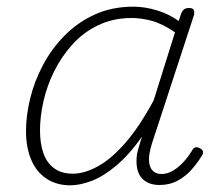

<svg xmlns="http://www.w3.org/2000/svg" viewBox="-20 -539 662 576"><path d="M191 17Q150 17 119.5 -3Q89 -23 73.5 -60Q58 -97 58 -146Q58 -192 70.5 -243.5Q83 -295 109 -344Q135 -393 174 -432.5Q213 -472 264.5 -495.5Q316 -519 381 -519Q414 -519 450.5 -508Q487 -497 516 -476L524 -500Q528 -508 533 -511.5Q538 -515 547 -515Q559 -515 561.5 -508.5Q564 -502 562 -494L436 -109Q426 -77 427 -57Q428 -37 438 -27Q448 -17 464 -17Q482 -17 499 -27Q516 -37 530.5 -53Q545 -69 556 -87Q559 -94 565 -96.5Q571 -99 580 -94Q588 -90 589 -84Q590 -78 585 -71Q573 -51 555 -30.5Q537 -10 513 3Q489 16 458 16Q440 16 426 10Q412 4 403 -7.5Q394 -19 391 -36.5Q388 -54 391 -77Q394 -90 398 -103Q402 -116 406 -129Q367 -74 328 -41.5Q289 -9 254 4Q219 17 191 17ZM100 -148Q100 -109 110 -80Q120 -51 142 -34.5Q164 -18 198 -18Q234 -18 274.5 -40.5Q315 -63 357 -111.5Q399 -160 441 -238L505 -442Q467 -468 435.5 -476.5Q404 -485 375 -485Q320 -485 275 -463.5Q230 -442 197.5 -406Q165 -370 143 -326Q121 -282 110.5 -235.5Q100 -189 100 -148Z"/></svg>

Font: Playwrite BE VLG Thin
Style: Regular
Weight: 250
Designer: Veronika Burian, José Scaglione
Foundry: TypeTogether
Version: Version 1.002